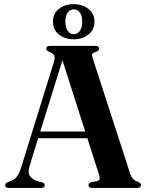

<svg xmlns="http://www.w3.org/2000/svg" viewBox="-20 -926 726 946"><path d="M200.5 -14Q200.5 0 182 0H24Q5.5 0 5.5 -14Q5.5 -22.5 18 -28.5L35.5 -35Q51 -41 62.8 -55.5Q74.5 -70 85 -103.5L245.5 -620Q252 -641 247.8 -651.8Q243.5 -662.5 227 -668.5Q208 -676.5 208 -686Q208 -700 227 -700H449Q468 -700 468 -686Q468 -675 450 -669Q437 -666 434.5 -659.8Q432 -653.5 437 -638.5L621 -71.5Q632 -37 658.5 -31Q674.5 -25 674.5 -14Q674.5 0 655.5 0H435Q416 0 416 -14Q416 -24 430.5 -28.5L457 -33.5Q469.5 -37 470.8 -45Q472 -53 466.5 -69.5L410.5 -245H168L125.5 -107Q116 -76.5 126.2 -60Q136.5 -43.5 165 -33.5L186.5 -28.5Q200.5 -23.5 200.5 -14ZM178.5 -278H400L287.5 -629ZM343 -732.5Q300 -732.5 270.5 -755.8Q241 -779 241 -819Q241 -859 270.5 -882.2Q300 -905.5 343 -905.5Q387 -905.5 416.2 -881.8Q445.5 -858 445.5 -819Q445.5 -780 416.2 -756.2Q387 -732.5 343 -732.5ZM344 -880Q326 -880 314 -864.5Q302 -849 302 -819Q302 -789.5 314 -773.5Q326 -757.5 344 -757.5Q362 -757.5 373.5 -773.8Q385 -790 385 -819Q385 -849 373.5 -864.5Q362 -880 344 -880Z"/></svg>

Font: Fraunces 72pt S000 SemiBold
Style: Regular
Weight: 600
Version: Version 1.000; ttfautohint (v1.8.3)